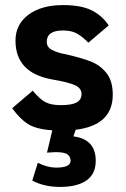

<svg xmlns="http://www.w3.org/2000/svg" viewBox="-20 -502 496 756"><path d="M278 9 269 35Q357 46 357 131Q357 183 320.5 208.5Q284 234 216 234Q154 234 107 209L129 139Q167 158 201 158Q258 158 258 131Q258 115 246 106Q234 97 199 97Q191 97 165 99L186 11Q123 7 90.5 -13.5Q58 -34 28 -76L109 -145Q135 -113 157.5 -100.5Q180 -88 219 -88Q262 -88 281.5 -98.5Q301 -109 301 -132Q301 -154 276.5 -166Q252 -178 181 -190Q41 -217 41 -342Q41 -406 92 -444Q143 -482 228 -482Q299 -482 340.5 -461.5Q382 -441 408 -402L328 -334Q302 -360 281 -371Q260 -382 228 -382Q164 -382 164 -337Q164 -316 185.5 -305Q207 -294 240 -288Q302 -274 338.5 -259.5Q375 -245 399.5 -214Q424 -183 424 -129Q424 -9 278 9Z"/></svg>

Font: KoHo
Style: Bold
Weight: 700
Designer: Cadson Demak & Katatrad Team
Foundry: Cadson Demak Co.,Ltd.
Version: Version 1.000; ttfautohint (v1.6)